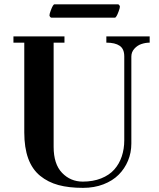

<svg xmlns="http://www.w3.org/2000/svg" viewBox="-20 -864 747 900"><path d="M211.9 -792Q211.9 -798.8 217.8 -814.5Q228.5 -843.8 235.4 -843.8H533.2Q536.1 -843.8 539.1 -839.8Q542 -835.9 542 -833Q542 -826.2 536.1 -810.5Q525.4 -781.2 518.6 -781.2H220.7Q217.8 -781.2 214.8 -785.2Q211.9 -789.1 211.9 -792ZM43 -664.1V-693.4H282.2V-664.1H231.4V-175.8Q231.4 -94.7 271 -53.7Q310.5 -12.7 368.2 -12.7Q416 -12.7 454.1 -27.8Q492.2 -43 515.6 -69.3Q539.1 -95.7 550.8 -130.9Q562.5 -166 562.5 -206.1V-599.6Q562.5 -634.8 541 -649.4Q519.5 -664.1 478.5 -664.1V-693.4H681.6V-664.1Q662.1 -664.1 643.1 -657.7Q624 -651.4 609.9 -635.7Q595.7 -620.1 595.7 -598.6V-191.4Q595.7 -148.4 580.1 -110.8Q564.5 -73.2 536.1 -44.9Q507.8 -16.6 464.8 0Q421.9 16.6 369.1 16.6Q302.7 16.6 253.9 3.4Q205.1 -9.8 168 -40Q130.9 -70.3 112.3 -121.1Q93.8 -171.9 93.8 -243.2V-664.1Z"/></svg>

Font: Monomakh Unicode TT
Style: Medium
Weight: 500
Designer: Alexey Kryukov, Aleksandr Andreev
Version: Version 1.1